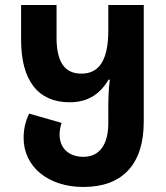

<svg xmlns="http://www.w3.org/2000/svg" viewBox="-20 -734 662 764"><path d="M312 10C467 10 552 -80 552 -249V-714H411V-614C411 -492 373 -441 304 -441C238 -441 205 -486 205 -585V-714H64V-575C64 -414 131 -327 257 -327C331 -327 379 -361 412 -417H417C412 -379 411 -338 411 -306V-245C411 -160 377 -110 312 -110C252 -110 217 -146 217 -199C217 -213 220 -229 225 -245L96 -282C80 -249 74 -217 74 -185C74 -71 171 10 312 10Z"/></svg>

Font: Noto Sans Georgian Condensed Bold
Style: Regular
Weight: 700
Width: 3
Designer: Monotype Design Team, Akaki Razmadze
Foundry: Google LLC
Version: Version 2.005